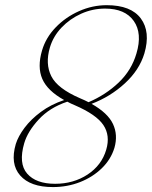

<svg xmlns="http://www.w3.org/2000/svg" viewBox="-20 -730 601 760"><path d="M189.5 10.5Q100 10.5 59.8 -35.5Q19.5 -81.5 42.5 -160Q52 -190.5 77.2 -224.2Q102.5 -258 142 -287.2Q181.5 -316.5 234 -334Q168 -370.5 147.5 -417.5Q127 -464.5 146.5 -530.5Q161.5 -581.5 200.8 -622Q240 -662.5 293 -686Q346 -709.5 402.5 -709.5Q498.5 -709.5 537.5 -656.8Q576.5 -604 551.5 -518.5Q531.5 -452.5 474 -399.8Q416.5 -347 342.5 -319Q407 -282.5 427.2 -239.2Q447.5 -196 433 -145Q419 -99 383 -64Q347 -29 296.8 -9.2Q246.5 10.5 189.5 10.5ZM297 -341Q315 -333.5 330.5 -325.5Q398.5 -354.5 449.5 -403Q500.5 -451.5 520 -518Q544 -598 509.5 -647Q475 -696 396 -696Q346.5 -696 301.5 -675.8Q256.5 -655.5 223.5 -620.8Q190.5 -586 177.5 -542Q158.5 -477.5 183 -428.5Q207.5 -379.5 297 -341ZM76 -163.5Q52.5 -83 87.5 -42.8Q122.5 -2.5 198 -2.5Q271 -2.5 326.8 -39.2Q382.5 -76 400.5 -137.5Q417 -193.5 389.2 -235Q361.5 -276.5 276 -313.5Q260 -320 246.5 -327.5Q177 -304.5 133.2 -257Q89.5 -209.5 76 -163.5Z"/></svg>

Font: Fraunces 72pt Thin
Style: Italic
Weight: 100
Italic angle: -16°
Version: Version 1.000;[b76b70a41]